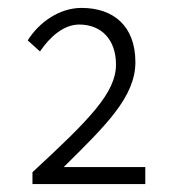

<svg xmlns="http://www.w3.org/2000/svg" viewBox="-20 -912 442 485"><path d="M62 -447H347V-490H141C247 -595 322 -667 322 -755C322 -846 267 -892 186 -892C130 -892 79 -856 50 -810L81 -782C106 -819 141 -850 180 -850C237 -850 273 -811 273 -749C273 -678 207 -611 62 -477Z"/></svg>

Font: Noto Sans Japanese Light
Style: Regular
Weight: 300
Designer: Ryoko NISHIZUKA (kana & ideographs); Paul D. Hunt (Latin, Greek & Cyrillic); Wenlong ZHANG (bopomofo); Sandoll Communica
Foundry: Adobe Systems Incorporated
Version: Version 1.000;PS 1;hotconv 1.0.78;makeotf.lib2.5.61930